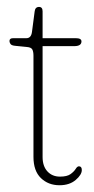

<svg xmlns="http://www.w3.org/2000/svg" viewBox="-20 -538 277 568"><path d="M59.5 -399 24.5 -402.5Q14 -403.5 11 -408Q8 -412.5 8 -416.5Q8 -425 18.5 -425H58Q72 -425 74.5 -443L82.5 -504Q84 -517.5 95.5 -517.5Q106 -517.5 106 -504.5V-425H204.5Q221 -425 221 -415.5Q221 -401.5 199.5 -401.5H106V-73.5Q106 -46.5 120.2 -31Q134.5 -15.5 157.5 -15.5Q178.5 -15.5 188.8 -23Q199 -30.5 203.8 -38.2Q208.5 -46 213.5 -46Q222 -46 222 -35Q222 -21 203.8 -5.5Q185.5 10 156 10Q123 10 101 -11.2Q79 -32.5 79 -74V-373Q79 -385.5 75.5 -391.8Q72 -398 59.5 -399Z"/></svg>

Font: Fraunces 144pt S100 Thin
Style: Regular
Weight: 100
Version: Version 1.000; ttfautohint (v1.8.3)